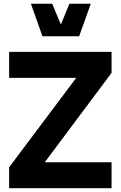

<svg xmlns="http://www.w3.org/2000/svg" viewBox="-20 -996 638 1016"><path d="M383.3 -584 28.3 -110.8V0H570.3V-137.2H216.8L570.3 -610.4V-721.7H28.3V-584ZM204.6 -804.2H398.9L460.4 -976.1H347.2L302.2 -866.2L256.3 -976.1H143.6Z"/></svg>

Font: Estedad ExtraBold
Style: Regular
Weight: 800
Designer: Amin Abedi
Version: Version 7.3